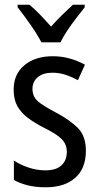

<svg xmlns="http://www.w3.org/2000/svg" viewBox="-20 -786 421 816"><path d="M345 -145Q345 -70 299.5 -30Q254 10 175 10Q131 10 97.5 1.5Q64 -7 39 -21V-104Q63 -87 99.5 -74.5Q136 -62 173 -62Q218 -62 241 -83Q264 -104 264 -141Q264 -172 243 -194Q222 -216 167 -243Q128 -263 99 -284.5Q70 -306 54 -334.5Q38 -363 38 -405Q38 -471 84 -509Q130 -547 204 -547Q242 -547 276 -537.5Q310 -528 341 -511L311 -445Q286 -459 259 -468Q232 -477 203 -477Q163 -477 140.5 -458Q118 -439 118 -408Q118 -376 140.5 -356Q163 -336 219 -307Q277 -276 311 -242Q345 -208 345 -145ZM156 -606Q139 -639 110 -680.5Q81 -722 55 -755V-766H105Q126 -749 150 -724Q174 -699 197 -673Q223 -702 243.5 -722Q264 -742 290 -766H340V-755Q324 -735 304 -709Q284 -683 266 -656Q248 -629 237 -606Z"/></svg>

Font: Noto Sans Devanagari Condensed
Style: Regular
Weight: 400
Width: 3
Designer: Jelle Bosma - Monotype Design Team
Foundry: Monotype Imaging Inc.
Version: Version 2.004; ttfautohint (v1.8.4.7-5d5b)